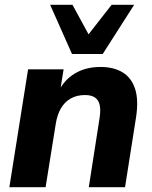

<svg xmlns="http://www.w3.org/2000/svg" viewBox="-20 -780 635 800"><path d="M19 0 97 -491H245L230 -398H223Q248 -448 293 -474.5Q338 -501 399 -501Q453 -501 490 -479Q527 -457 542.5 -411Q558 -365 547 -292L501 0H350L395 -289Q400 -321 395.5 -342Q391 -363 376 -373.5Q361 -384 334 -384Q300 -384 274.5 -369.5Q249 -355 233.5 -328Q218 -301 212 -262L170 0ZM280 -555 189 -760H282L349 -637L445 -760H539L408 -555Z"/></svg>

Font: Nunito Sans 12pt ExtraLight 12pt ExtraBold
Style: Italic
Weight: 800
Italic angle: -9°
Version: Version 3.101;gftools[0.9.27]